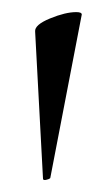

<svg xmlns="http://www.w3.org/2000/svg" viewBox="-20 -660 180 317"><path d="M38 -608Q37 -619 62.5 -629.5Q88 -640 106 -640Q115 -640 115 -636L63 -366Q61 -364 56 -363Q51 -362 51 -365Z"/></svg>

Font: Cormorant Upright
Style: Regular
Weight: 400
Designer: Christian Thalmann (Catharsis Fonts)
Foundry: Catharsis Fonts
Version: Version 3.302